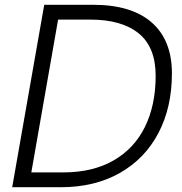

<svg xmlns="http://www.w3.org/2000/svg" viewBox="-20 -783 763 803"><path d="M31 0 165 -763H369Q530 -763 614.5 -689Q699 -615 699 -476Q699 -334 642.5 -226.5Q586 -119 481 -59.5Q376 0 234 0ZM245 -62Q368 -62 455 -112Q542 -162 586.5 -253Q631 -344 631 -466Q631 -586 560 -643.5Q489 -701 358 -701H223L111 -62Z"/></svg>

Font: Open Sauce One Light Italic
Style: Regular
Weight: 300
Italic angle: -10°
Designer: Alfredo Marco Pradil
Foundry: Creative Sauce Fz LLC
Version: Version 1.477